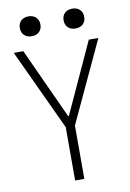

<svg xmlns="http://www.w3.org/2000/svg" viewBox="-98 -969 697 1028"><g transform="rotate(-10 250.0 -454.5)"><path d="M225 0V-290L20 -730H72L248 -346H252L428 -730H480L275 -290V0ZM131 -801Q106 -801 90.5 -815.5Q75 -830 75 -855Q75 -880 90.5 -894.5Q106 -909 131 -909Q156 -909 171.5 -894.5Q187 -880 187 -855Q187 -830 171.5 -815.5Q156 -801 131 -801ZM369 -801Q344 -801 328.5 -815.5Q313 -830 313 -855Q313 -880 328.5 -894.5Q344 -909 369 -909Q394 -909 409.5 -894.5Q425 -880 425 -855Q425 -830 409.5 -815.5Q394 -801 369 -801Z"/></g></svg>

Font: M PLUS Code Latin Light
Style: Regular
Weight: 300
Designer: Coji Morishita
Foundry: UNDERFOREST DESIGN
Version: Version 1.002; ttfautohint (v1.8.3)